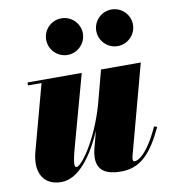

<svg xmlns="http://www.w3.org/2000/svg" viewBox="-82 -789 764 868"><g transform="rotate(-10 300.0 -354.5)"><path d="M403.5 -635.5C403.5 -589 441.5 -551 487.5 -551C534 -551 572 -589 572 -635.5C572 -681.5 534 -719 487.5 -719C441.5 -719 403.5 -681.5 403.5 -635.5ZM173.5 -635.5C173.5 -589 211.5 -551 257.5 -551C304 -551 342 -589 342 -635.5C342 -681.5 304 -719 257.5 -719C211.5 -719 173.5 -681.5 173.5 -635.5ZM306 -460H57V-446.5H119L36.5 -141C13.5 -49 51 10 130.5 10C210 10 276.5 -83 323.5 -191L302 -110C299 -99 297 -84 297 -71C297 -18 328.5 10 405.5 10C495 10 547.5 -49 599.5 -160.5L586 -165C529 -41.5 486.5 -25 473 -25C467 -25 464.5 -28.5 464.5 -35C464.5 -39.5 465.5 -45 467 -51L577 -460H394.5L354 -307C308.5 -148 231.5 -45 209.5 -45C198.5 -45 196 -60.5 217.5 -138.5Z"/></g></svg>

Font: Bodoni* 16pt Fatface
Style: Italic
Weight: 900
Italic angle: -13°
Version: Version 2.3